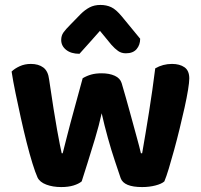

<svg xmlns="http://www.w3.org/2000/svg" viewBox="-20 -749 816 778"><path d="M392 -290Q381 -240 365 -187Q349 -134 334.5 -88Q320 -42 311 -14Q299 -4 278 2.5Q257 9 228 9Q194 9 167.5 -1Q141 -11 132 -30Q123 -50 111.5 -87Q100 -124 88 -171.5Q76 -219 64.5 -271Q53 -323 43 -371.5Q33 -420 27 -459Q39 -471 59.5 -480.5Q80 -490 105 -490Q136 -490 155.5 -475.5Q175 -461 179 -427Q189 -359 197 -308.5Q205 -258 211.5 -222Q218 -186 222.5 -163.5Q227 -141 230 -128H234Q240 -151 252 -198.5Q264 -246 281 -307.5Q298 -369 315 -432Q332 -442 350 -447Q368 -452 392 -452Q423 -452 445 -442Q467 -432 473 -412Q491 -351 506.5 -294Q522 -237 534 -193.5Q546 -150 551 -128H556Q570 -208 584 -296Q598 -384 609 -472Q640 -490 677 -490Q708 -490 727.5 -476.5Q747 -463 747 -431Q747 -416 742 -385Q737 -354 728 -313.5Q719 -273 708 -228Q697 -183 685.5 -141Q674 -99 664 -66Q654 -33 646 -14Q635 -4 610 2.5Q585 9 556 9Q482 9 469 -27Q460 -54 445.5 -97Q431 -140 417 -190.5Q403 -241 392 -290ZM431 -568 385 -624Q360 -595 342 -575.5Q324 -556 302 -531Q268 -531 248 -547Q228 -563 228 -587Q228 -605 237.5 -618Q247 -631 266 -650L307 -692Q324 -709 343 -719Q362 -729 387 -729Q411 -729 430.5 -720Q450 -711 474 -682L548 -592Q548 -567 533.5 -550Q519 -533 490 -533Q472 -533 458.5 -542.5Q445 -552 431 -568Z"/></svg>

Font: Baloo Bhaijaan 2
Style: Bold
Weight: 700
Designer: Sanskriti Dholi, Noopur Datye and Ek Type
Foundry: Ek Type
Version: Version 1.701